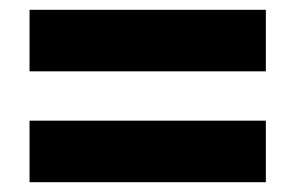

<svg xmlns="http://www.w3.org/2000/svg" viewBox="-20 -515 600 390"><path d="M40 -495.1H520V-370.1H40ZM40 -269.9H520V-144.9H40Z"/></svg>

Font: TASA Explorer VF
Style: Regular
Weight: 400
Designer: Weizhong Zhang
Foundry: Local Remote
Version: Version 1.000;Glyphs 3.2 (3192)